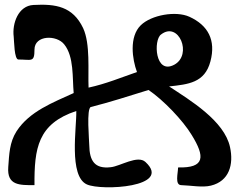

<svg xmlns="http://www.w3.org/2000/svg" viewBox="-20 -586 1030 813"><path d="M122 -565C57 -562 31 -486 38 -431C40 -413 40 -334 58 -334C113 -334 126 -320 126 -376C126 -438 220 -439 252 -398C294 -346 286 -256 292 -192C205 -152 105 -115 50 -30C20 17 19 67 15 121C9 200 63 198 126 198C125 42 140 -62 303 -116C305 -47 270 160 348 195C410 223 712 207 596 100C563 69 489 118 449 122C381 130 359 95 358 29C358 10 345 -128 365 -133C441 -152 532 -181 609 -205C671 -163 754 -77 792 -14C848 77 849 126 734 123C734 147 719 198 748 198C786 199 837 209 873 200C951 181 970 110 954 37C930 -75 784 -162 696 -220C777 -229 847 -235 871 -326C895 -416 861 -479 782 -515C725 -541 621 -523 576 -479C526 -430 540 -335 560 -281C493 -258 429 -231 355 -215C352 -287 363 -400 332 -467C288 -559 216 -570 122 -565ZM662 -440C737 -498 796 -354 718 -312C636 -268 629 -417 662 -440Z"/></svg>

Font: Philokalia
Style: Regular
Weight: 400
Version: Version 001.010